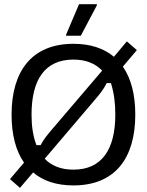

<svg xmlns="http://www.w3.org/2000/svg" viewBox="-20 -870 698 913"><path d="M364.2 -700 440.8 -845V-850H355.8L294.2 -705V-700ZM329.2 11.7C528.3 11.7 623.3 -119.2 623.3 -325C623.3 -418.3 604.2 -495.8 564.2 -553.3L630.8 -631.7L583.3 -673.3L521.7 -600C474.2 -640 410 -661.7 329.2 -661.7C130.8 -661.7 35 -530.8 35 -325C35 -231.7 54.2 -154.2 94.2 -96.7L27.5 -18.3L75 23.3L137.5 -50C184.2 -10 248.3 11.7 329.2 11.7ZM153.3 -180C136.7 -223.3 130 -270 130 -325C130 -490.8 193.3 -586.7 329.2 -586.7C387.5 -586.7 433.3 -568.3 465.8 -534.2L223.3 -250C205 -228.3 186.7 -206.7 173.3 -180ZM329.2 -63.3C270 -63.3 225 -81.7 192.5 -115L435 -400C453.3 -421.7 471.7 -443.3 487.5 -475H507.5C522.5 -426.7 528.3 -380 528.3 -325C528.3 -159.2 464.2 -63.3 329.2 -63.3Z"/></svg>

Font: Familjen Grotesk
Style: Regular
Weight: 400
Designer: Anders Wikstroem, Jonas Baeckman, Matilda Gysing, Kristian Moeller
Foundry: Familjen STHLM AB
Version: Version 2.000